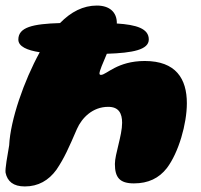

<svg xmlns="http://www.w3.org/2000/svg" viewBox="-21 -646 724 691"><path d="M68.5 25C116.5 25 154 3.5 182 -35C210.5 -77 227 -115 256 -182C273.5 -221.5 312 -261.5 368.5 -261.5C406.5 -261.5 418.5 -238 418.5 -204C418.5 -158.5 392.5 -91 392.5 -56C392.5 -7 410 14 461 14C512.5 14 551 -4.5 579.5 -41C622 -97 651.5 -200.5 651.5 -274.5C651.5 -362.5 612 -426.5 500 -426.5C401 -426.5 362 -376.5 342.5 -376.5C339 -376.5 337 -378 337 -381.5C337 -391 349.5 -419.5 363.5 -452.5C457 -455.5 514.5 -467 514.5 -504C514.5 -543 470.5 -557 399 -561.5C399 -562 399.5 -562.5 399.5 -563C399.5 -602.5 373 -626 327.5 -626C278.5 -626 234.5 -603.5 195 -563C96.5 -560 45 -548 45 -503.5C45 -479 76 -465 122 -458C65 -354.5 16.5 -214.5 12 -123C5.5 -85.5 -3 -38 -1 -24.5C5.5 6.5 26.5 25 68.5 25Z"/></svg>

Font: Gluten
Style: Bold Italic
Weight: 700
Italic angle: -13°
Designer: Tyler Finck
Foundry: Etcetera Type Company
Version: Version 0.920